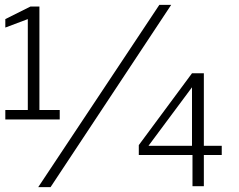

<svg xmlns="http://www.w3.org/2000/svg" viewBox="-20 -770 988 794"><path d="M688 -750H639L138 4H189ZM227 -315H143V-743H106L2 -691V-656L95 -691V-315H2V-276H227ZM774 -467 554 -170V-129H776V0H823V-129H897V-167H823V-467ZM594 -167 774 -409V-167Z"/></svg>

Font: 18Franklin Light
Style: Regular
Weight: 300
Designer: Pablo Impallari, Rodrigo Fuenzalida (Modified by Dan O. Williams)
Version: Version 0.025;PS 000.025;hotconv 1.0.88;makeotf.lib2.5.64775